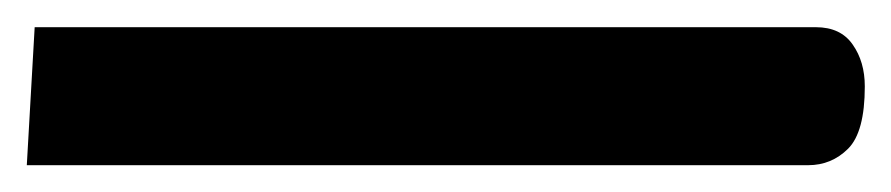

<svg xmlns="http://www.w3.org/2000/svg" viewBox="-26 -121 668 144"><path d="M-5.9 2.9 0 -100.6H585.9Q604.5 -100.6 613.5 -87.6Q622.6 -74.7 622.6 -56.2Q622.6 -22 610.1 -9.5Q597.7 2.9 580.1 2.9Z"/></svg>

Font: CaskaydiaCove NFP
Style: Regular
Weight: 400
Designer: Aaron Bell
Foundry: Saja Typeworks
Version: Version 2111.001; VTT 6.35;Nerd Fonts 3.1.1